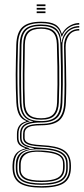

<svg xmlns="http://www.w3.org/2000/svg" viewBox="-20 -705 383 875"><path d="M169.2 150Q102.5 150 71.5 130.9Q40.5 111.8 37.5 67.8Q37.2 62.2 37.1 58.1Q37 54 37.2 47Q38.2 13.8 52 -3.8Q65.8 -21.2 95.2 -28.2V-30.2Q75.5 -36.2 66.4 -47Q57.2 -57.8 57.2 -76.5Q57.2 -82.2 57.2 -86.1Q57.2 -90 57.2 -95Q57.2 -117.8 67.9 -132.2Q78.5 -146.8 99.5 -151.8V-153.8Q78.8 -161 67.6 -181.4Q56.5 -201.8 54.5 -238Q53 -270.2 52.2 -301.6Q51.5 -333 51.6 -364.9Q51.8 -396.8 52.5 -430.5Q53.2 -464.2 54.2 -501Q56 -557.2 82.2 -581.6Q108.5 -606 167.2 -606Q209.8 -606 231.6 -593.4Q253.5 -580.8 261.2 -551.5H263.2Q269.5 -564.8 281.5 -575.8Q293.5 -586.8 309 -593.4Q324.5 -600 341.2 -600V-593Q312.8 -593 291.1 -576.6Q269.5 -560.2 262.8 -538.5H260.2Q253.2 -571.2 231.8 -585.4Q210.2 -599.5 167.2 -599.5Q112.2 -599.5 87.9 -576.8Q63.5 -554 62 -501Q60.8 -452 60 -408.2Q59.2 -364.5 59.8 -322.8Q60.2 -281 62.2 -237.8Q64 -200.5 77 -179.9Q90 -159.2 114.5 -153.2V-151.2Q87.5 -146 75.9 -132.8Q64.2 -119.5 64.2 -95Q64.2 -90 64.2 -86.1Q64.2 -82.2 64.2 -76.5Q64.2 -57.2 75.9 -46.5Q87.5 -35.8 113.5 -30V-27.5Q76.5 -23.5 61.1 -5.6Q45.8 12.2 44.8 47Q44.5 54 44.6 58.1Q44.8 62.2 45 67.8Q47.8 108.5 76.9 126Q106 143.5 169.2 143.5Q236.5 143.5 265.5 124.5Q294.5 105.5 296 61.5Q296.2 55.8 296.2 50.2Q296.2 44.8 295.8 38Q293.8 1 264.4 -16.6Q235 -34.2 169.8 -37Q139.2 -38.5 120.6 -42.9Q102 -47.2 93.6 -55.5Q85.2 -63.8 85.2 -76.5Q85.2 -82.2 85.2 -86.1Q85.2 -90 85.2 -95Q85.2 -119.5 104.4 -130Q123.5 -140.5 167.2 -140.5Q221.2 -140.5 245.9 -163Q270.5 -185.5 272.5 -238.8Q274.2 -281.5 274.2 -319.6Q274.2 -357.8 273.5 -399.2Q272.8 -440.8 271.8 -493.2Q271.2 -527.8 290.1 -550.2Q309 -572.8 341.2 -572.8V-566Q309.5 -566 294 -543.4Q278.5 -520.8 279 -488.8Q280 -438.5 281 -397.9Q282 -357.2 282 -319.1Q282 -281 280.2 -238Q278 -182.8 252.5 -158.4Q227 -134 167.2 -134Q142.5 -134 125.9 -130.8Q109.2 -127.5 100.8 -119.1Q92.2 -110.8 92.2 -95.2Q92.2 -90 92.2 -86.1Q92.2 -82.2 92.2 -76.5Q92.2 -65.2 100.9 -58.4Q109.5 -51.5 126.9 -48.1Q144.2 -44.8 170.2 -43.5Q239.2 -40.2 269.4 -21.5Q299.5 -2.8 302.8 38Q303.2 44.8 303.4 50.2Q303.5 55.8 303.2 61.5Q301.8 109 271 129.5Q240.2 150 169.2 150ZM169.2 130.8Q206.8 130.8 231.8 124.2Q256.8 117.8 269.2 102.5Q281.8 87.2 281.8 61.5Q281.8 55.8 281.8 50.2Q281.8 44.8 281.5 38Q281 17.8 269.1 4.5Q257.2 -8.8 232.9 -15.9Q208.5 -23 170.5 -24.5Q111.8 -27.2 86.2 -10.2Q60.8 6.8 59.5 47Q59.2 54 59.2 58.1Q59.2 62.2 59.5 67.8Q60.8 101.8 86.8 116.2Q112.8 130.8 169.2 130.8ZM169.2 124.5Q114.2 124.5 91.1 110.9Q68 97.2 67 67.8Q66.8 62.2 66.8 58.1Q66.8 54 66.8 47Q66.8 6.5 92.4 -7.6Q118 -21.8 169.2 -19Q207 -17.2 229.6 -10.6Q252.2 -4 262.8 8Q273.2 20 274.2 38Q274.8 44.8 274.8 50.2Q274.8 55.8 274.5 61.5Q273.5 95.2 249 109.9Q224.5 124.5 169.2 124.5ZM169.2 118Q204 118 225.2 112.2Q246.5 106.5 256.6 94Q266.8 81.5 267.2 61.5Q267.5 55.8 267.5 50.2Q267.5 44.8 267.2 38Q266.8 22 257.2 11.6Q247.8 1.2 226.2 -4.6Q204.8 -10.5 168.2 -13Q119.2 -16.5 96.8 -1.6Q74.2 13.2 74.2 47Q74.2 54 74.2 58.1Q74.2 62.2 74.2 67.8Q74.2 93 96.4 105.5Q118.5 118 169.2 118ZM169.2 137.2Q109.2 137.2 81.4 121Q53.5 104.8 52.2 67.8Q52 62.2 52 58.1Q52 54 52 47Q52 10.8 71.8 -6.5Q91.5 -23.8 134 -27.8V-29.8Q100.8 -34 86 -44.9Q71.2 -55.8 71.2 -76.5Q71.2 -82.2 71.2 -86.1Q71.2 -90 71.2 -95Q71.2 -120.2 86.5 -134Q101.8 -147.8 130 -151V-152.5Q102.5 -157 87 -177.9Q71.5 -198.8 70 -237.5Q68.2 -280.8 67.8 -322.5Q67.2 -364.2 67.9 -408.1Q68.5 -452 69.8 -501Q71 -550.2 93.8 -571.8Q116.5 -593.2 167.2 -593.2Q214.5 -593.2 236 -574.2Q257.5 -555.2 259.2 -512.2H261.2Q263.8 -534 274.4 -550.5Q285 -567 302.1 -576.5Q319.2 -586 341.2 -586.5V-579.5Q305.5 -579.5 284.6 -554.4Q263.8 -529.2 264.5 -497.5Q265.8 -442.8 266.2 -400.4Q266.8 -358 266.2 -319.5Q265.8 -281 264.2 -237.8Q262.5 -189.8 240.2 -168.2Q218 -146.8 167.2 -146.8Q135.5 -146.8 115.9 -141.6Q96.2 -136.5 87.2 -125.1Q78.2 -113.8 78.2 -95Q78.2 -90 78.2 -86.1Q78.2 -82.2 78.2 -76.5Q78.2 -54 99.8 -43.8Q121.2 -33.5 169.5 -31.2Q209 -29.5 235.2 -22.1Q261.5 -14.8 274.8 -0.1Q288 14.5 288.5 38Q288.8 44.8 288.8 50.2Q288.8 55.8 288.8 61.5Q288.8 102 260.6 119.6Q232.5 137.2 169.2 137.2ZM167.2 -153.2Q214.8 -153.2 234.6 -173.8Q254.5 -194.2 256.2 -238.5Q258 -281.2 258.2 -319.9Q258.5 -358.5 257.8 -402Q257 -445.5 255.2 -502.8Q254 -549.2 232.4 -568Q210.8 -586.8 167.2 -586.8Q119 -586.8 98.8 -566.4Q78.5 -546 77.8 -501Q76.5 -427.2 76.1 -364.8Q75.8 -302.2 77.8 -237.2Q79.2 -192.8 100 -173Q120.8 -153.2 167.2 -153.2ZM167.2 -159.5Q125 -159.5 105.9 -177.9Q86.8 -196.2 85.5 -237Q83.8 -302.2 84 -364.8Q84.2 -427.2 85.5 -501Q86.2 -543.5 105.2 -562Q124.2 -580.5 167.2 -580.5Q209 -580.5 227.5 -562.1Q246 -543.8 247.2 -503.5Q249.2 -445.8 249.9 -402.1Q250.5 -358.5 250.1 -320Q249.8 -281.5 248.2 -238.8Q247 -199.5 229.2 -179.5Q211.5 -159.5 167.2 -159.5ZM167.2 -166Q205.2 -166 222.2 -183.5Q239.2 -201 240.2 -239Q241.5 -281.5 241.9 -320Q242.2 -358.5 241.6 -402.2Q241 -446 239.2 -504Q238.2 -541 220.9 -557.5Q203.5 -574 167.2 -574Q128.5 -574 111.2 -557.1Q94 -540.2 93.2 -501Q92 -427.2 91.4 -364.8Q90.8 -302.2 93.2 -237Q94.5 -200 111.8 -183Q129 -166 167.2 -166ZM147.2 -677V-685H187.2V-677ZM147.2 -645V-653H187.2V-645ZM147.2 -661V-669H187.2V-661Z"/></svg>

Font: Big Shoulders Inline Text Thin Thin
Style: Regular
Weight: 250
Version: Version 2.002